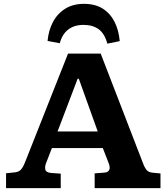

<svg xmlns="http://www.w3.org/2000/svg" viewBox="-20 -979 867 999"><path d="M11.5 0V-77.5L59.5 -82.5Q78.5 -85 89.2 -96.8Q100 -108.5 111 -136.5L334 -700H504L723 -132.5Q733 -105.5 743.3 -94Q753.5 -82.5 773.5 -80.5L815 -76.5V0H472.5V-77L524.5 -81Q542.5 -82.5 548.5 -95Q554.5 -107.5 544.5 -132.5L515 -208.5H250L221.5 -135Q212 -112.5 215.8 -96.8Q219.5 -81 247 -79L296 -75.5V0ZM279.5 -295H488.5L390 -569.5H384ZM416.5 -959Q475 -959 514.3 -934.3Q553.5 -909.5 575.8 -865.8Q598 -822 603 -765L538.5 -752Q524.5 -804 493.5 -826.8Q462.5 -849.5 414.5 -849.5Q366.5 -849.5 335 -825.3Q303.5 -801 291 -754L227.5 -766Q232.5 -821 255.5 -864.5Q278.5 -908 319.2 -933.5Q360 -959 416.5 -959Z"/></svg>

Font: Literata Variable Black
Style: Regular
Weight: 900
Designer: Latin by Veronika Burian and Jose Scaglione. Greek by Irene Vlachou. Cyrillic by Vera Evstafieva.
Foundry: TypeTogether
Version: Version 3.021